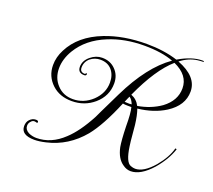

<svg xmlns="http://www.w3.org/2000/svg" viewBox="-112 -765 1050 945"><g transform="rotate(20 413.0 -293.0)"><path d="M152 32Q82 32 82 -15Q82 -36 94 -49Q108 -64 126 -64Q139 -64 139 -57Q139 -51 136 -51Q135 -51 129 -53Q126 -54 122 -54Q111 -54 103 -43Q95 -34 95 -21Q95 -1 117 11Q137 20 158 20Q235 20 299 -41Q324 -64 348.5 -98Q373 -132 397 -177Q397 -178 414.5 -214Q432 -250 466 -320Q550 -492 656 -566Q595 -589 504 -589Q452 -589 406 -580.5Q360 -572 319 -555Q222 -516 175 -438Q146 -389 146 -341Q146 -290 178 -256Q210 -221 261 -221Q318 -221 362 -262Q406 -304 406 -360Q406 -399 385 -424Q363 -450 324 -450Q295 -450 272 -432Q249 -412 249 -382Q249 -358 275 -358Q277 -358 278 -361Q281 -364 283 -364Q285 -363 285 -361Q285 -351 274 -351Q240 -351 240 -383Q240 -415 269 -439Q297 -462 329 -462Q372 -462 399 -434Q427 -406 427 -363Q427 -297 375 -252Q326 -210 259 -210Q196 -210 156 -247Q113 -287 113 -346Q113 -388 134 -428Q180 -519 296 -564Q391 -601 512 -601Q602 -601 674 -578Q742 -618 797 -618Q805 -618 805 -616Q805 -613 802 -613Q798 -613 790.5 -612.5Q783 -612 774 -611Q728 -605 687 -573Q794 -532 794 -454Q794 -381 719 -333Q659 -295 576 -286Q587 -256 593 -206Q596 -179 598 -152Q600 -125 604 -98Q615 -19 643 -9Q656 -4 667 -4Q711 -4 762 -63Q806 -116 819 -165L821 -166L826 -164V-162Q807 -105 759 -49Q702 15 650 15Q628 15 609 1Q574 -22 562 -79Q559 -96 557 -122Q555 -148 554 -185Q554 -254 546 -283H526Q519 -283 512.5 -283.5Q506 -284 501 -285Q447 -155 395 -91Q320 -1 211 24Q177 32 152 32ZM571 -298Q640 -310 691 -346Q751 -391 751 -455Q751 -524 671 -560Q633 -527 596.5 -472Q560 -417 525 -340Q556 -328 571 -298ZM527 -295H534L543 -296Q534 -319 520 -328Q517 -323 514 -315Q511 -307 506 -296Q511 -296 516.5 -295.5Q522 -295 527 -295Z"/></g></svg>

Font: Imperial Script
Style: Regular
Weight: 400
Designer: Robert E. Leuschke
Foundry: Robert E. Leuschke
Version: Version 1.010; ttfautohint (v1.8.3)